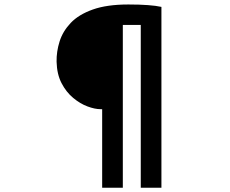

<svg xmlns="http://www.w3.org/2000/svg" viewBox="-20 -794 1040 869"><path d="M434.7 -299.9Q409.2 -299.9 376 -312.3Q342.8 -324.6 311.2 -350.9Q279.5 -377.2 258.6 -417.6Q237.6 -457.9 236.1 -514.7Q235.3 -560.6 249.7 -606.4Q264.1 -652.3 300 -690.2Q336 -728.2 399.9 -750.9Q463.8 -773.7 561.2 -773.7Q612.6 -773.7 649.4 -770.9Q686.2 -768.2 710.6 -762.8V55.7H617.1V-681.2H535.9V55.7H442.4V-299.9Z"/></svg>

Font: Noto Sans HK Thin
Style: Regular
Weight: 100
Designer: Ryoko NISHIZUKA 西塚涼子 (kana, bopomofo & ideographs); Paul D. Hunt (Latin, Greek & Cyrillic); Sandoll Communications 산돌커뮤니
Foundry: Adobe
Version: Version 2.004-H2;hotconv 1.0.118;makeotfexe 2.5.65603